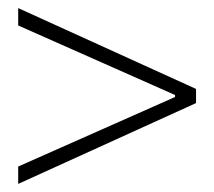

<svg xmlns="http://www.w3.org/2000/svg" viewBox="-20 -557 530 475"><path d="M25 -537 465 -337V-302L25 -102V-145L413 -317V-322L25 -494Z"/></svg>

Font: Brygada 1918
Style: Bold
Weight: 700
Designer: Mateusz Machalski | Borys Kosmynka | Przemek Hoffer
Foundry: NIEPODLEGLA 2018
Version: Version 3.006